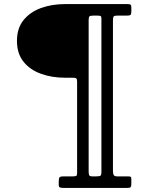

<svg xmlns="http://www.w3.org/2000/svg" viewBox="-20 -770 706 940"><path d="M267.5 135C267.5 142.3 269.8 146.7 274.2 148C278.8 149.3 284.2 150 290.5 150H603.5C611.8 150 617.2 148.7 619.5 146C621.8 143.3 623 137.8 623 129.5V107C623 100.3 621.8 96.4 619.2 95.2C616.8 94.1 612.2 93.5 605.5 93.5H553.5C544.2 93.5 538.4 91 536.2 86C534.1 81 533 74.3 533 66V-668C533 -678.7 534 -685.6 536 -688.8C538 -691.9 544.2 -693.5 554.5 -693.5H599.5C609.2 -693.5 615.5 -694.6 618.5 -696.8C621.5 -698.9 623 -704.7 623 -714V-733C623 -740.7 621.7 -745.4 619 -747.2C616.3 -749.1 611.5 -750 604.5 -750H298C255 -750 215.8 -743.5 180.2 -730.5C144.8 -717.5 116.3 -697.8 95 -671.2C73.7 -644.8 63 -610.8 63 -569.5C63 -528.5 73.7 -494.7 95 -468C116.3 -441.3 144.8 -421.6 180.5 -408.8C216.2 -395.9 255.3 -389.5 298 -389.5H336.5C344.8 -389.5 350.4 -388.4 353.2 -386.2C356.1 -384.1 357.5 -378.7 357.5 -370V77C357.5 85 356 89.8 353 91.2C350 92.8 344.5 93.5 336.5 93.5H292.5C280.2 93.5 272.9 95.3 270.8 99C268.6 102.7 267.5 110.7 267.5 123ZM476.5 72C476.5 82.3 474.8 88.5 471.5 90.5C468.2 92.5 461.2 93.5 450.5 93.5H432.5C423.2 93.5 417.8 91.3 416.2 87C414.8 82.7 414 76.3 414 68V-671C414 -680.7 415.2 -686.8 417.8 -689.5C420.2 -692.2 426.2 -693.5 435.5 -693.5H457.5C464.8 -693.5 469.8 -692.8 472.5 -691.5C475.2 -690.2 476.5 -686 476.5 -679Z"/></svg>

Font: Besley*
Style: Regular
Weight: 400
Designer: Owen Earl
Foundry: indestructible type*
Version: Version 3.000; ttfautohint (v1.8.3)